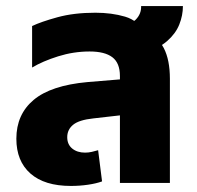

<svg xmlns="http://www.w3.org/2000/svg" viewBox="-20 -604 650 634"><path d="M376 0V-353Q376 -396 351 -415Q326 -434 276 -434Q223 -434 172 -418Q121 -402 86 -381V-518Q115 -532 169.5 -547Q224 -562 295 -562Q349 -562 393 -549Q437 -536 457 -495Q501 -484 521 -445Q541 -406 541 -344V0ZM214 10Q127 10 80.5 -31Q34 -72 34 -146Q34 -226 91 -274Q148 -322 269 -333L402 -344V-226L288 -213Q241 -208 221.5 -192Q202 -176 202 -151Q202 -127 218.5 -113.5Q235 -100 261 -100Q272 -100 283 -102.5Q294 -105 304 -108L317 -5Q298 2 270.5 6Q243 10 214 10ZM454 -428 371 -505Q409 -520 428 -539Q447 -558 446 -584H584Q584 -553 572 -523Q560 -493 532 -468.5Q504 -444 454 -428Z"/></svg>

Font: Noto Sans Thai ExtraBold
Style: Regular
Weight: 800
Version: Version 2.001